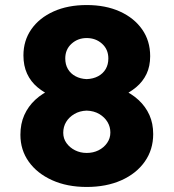

<svg xmlns="http://www.w3.org/2000/svg" viewBox="-20 -730 690 762"><path d="M324 12Q246 12 186.5 -15Q127 -42 94 -88.5Q61 -135 61 -195Q61 -239 76.5 -273.5Q92 -308 120 -334Q148 -360 186 -376H463Q502 -359 530 -333Q558 -307 573 -273.5Q588 -240 588 -198Q588 -136 554.5 -88.5Q521 -41 461.5 -14.5Q402 12 324 12ZM324 -123Q350 -123 371 -133.5Q392 -144 405 -162.5Q418 -181 418 -204Q418 -227 406.5 -246Q395 -265 374 -277.5Q353 -290 324 -291Q296 -290 275 -277.5Q254 -265 242.5 -246Q231 -227 231 -203Q231 -180 244 -162Q257 -144 278 -133.5Q299 -123 324 -123ZM324 -416Q350 -417 369.5 -427.5Q389 -438 399.5 -456Q410 -474 410 -498Q410 -534 385 -556.5Q360 -579 324 -579Q289 -579 264 -556.5Q239 -534 239 -498Q239 -474 249.5 -456Q260 -438 279.5 -427.5Q299 -417 324 -416ZM193 -345Q156 -361 129 -383.5Q102 -406 87.5 -437.5Q73 -469 73 -510Q73 -569 104.5 -614Q136 -659 192.5 -684.5Q249 -710 324 -710Q399 -710 455.5 -684.5Q512 -659 544 -613.5Q576 -568 576 -507Q576 -467 561.5 -436.5Q547 -406 520 -383.5Q493 -361 456 -345Z"/></svg>

Font: Azeret Mono
Style: Bold
Weight: 700
Designer: Martin Vácha
Foundry: Displaay
Version: Version 1.002